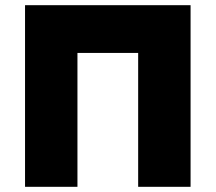

<svg xmlns="http://www.w3.org/2000/svg" viewBox="-20 -720 831 740"><path d="M76.5 0V-700H714.5V0H512.5V-516H278.5V0Z"/></svg>

Font: Geologica Cursive Black
Style: Regular
Weight: 900
Designer: Sindre Bremnes, Frode Helland
Foundry: Monokrom Skriftforlag AS
Version: Version 1.010;gftools[0.9.28]